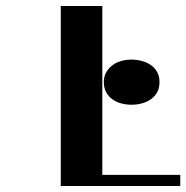

<svg xmlns="http://www.w3.org/2000/svg" viewBox="-20 -617 619 638"><path d="M579 1H182V-597H320V-36H579ZM325 -344Q325 -363 333 -377Q341 -391 354 -400.5Q367 -410 383.5 -414.5Q400 -419 417 -419Q434 -419 451 -414.5Q468 -410 481 -401Q494 -392 502 -378Q510 -364 510 -344Q510 -324 502 -310Q494 -296 481 -287Q468 -278 451.5 -273.5Q435 -269 417 -269Q399 -269 382.5 -273.5Q366 -278 353.5 -287Q341 -296 333 -310Q325 -324 325 -344Z"/></svg>

Font: Gamine
Style: Bold
Weight: 700
Designer: Tapiwanashe Sebastian Garikayi
Version: Version 1.000